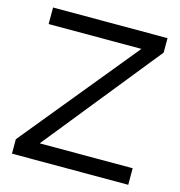

<svg xmlns="http://www.w3.org/2000/svg" viewBox="-106 -804 842 898"><g transform="rotate(15 315.5 -355.0)"><path d="M32.2 -69.8 490.2 -629.9H41V-710H595.2V-640.1L145 -80.1H595.2V0H32.2Z"/></g></svg>

Font: Rawline Medium
Style: Regular
Weight: 500
Designer: Matt McInerney, Pablo Impallari, Rodrigo Fuenzalida
Foundry: Matt McInerney, Pablo Impallari, Rodrigo Fuenzalida
Version: Version 4.020;PS 004.020;hotconv 1.0.88;makeotf.lib2.5.64775